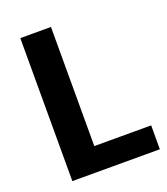

<svg xmlns="http://www.w3.org/2000/svg" viewBox="-132 -804 781 897"><g transform="rotate(-20 259.0 -355.5)"><path d="M225.6 -118.7H508.3V0H73.2V-710.9H225.6Z"/></g></svg>

Font: Ufes Sans ExtraBold
Style: Regular
Weight: 800
Designer: Ricardo Esteves & Filipe Motta
Foundry: ProDesignUfes - Ricardo Esteves, Filipe Motta (This is a derivative work, based on Roboto family, by Christian Robertson
Version: Version 2.0